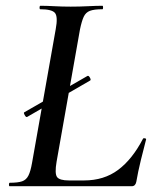

<svg xmlns="http://www.w3.org/2000/svg" viewBox="-20 -645 542 665"><path d="M74 -240Q70 -238 65.5 -246.5Q61 -255 64 -256L283 -382Q287 -384 291.5 -376Q296 -368 292 -366ZM13 0Q11 0 11 -6Q11 -12 14 -12Q42 -12 56.5 -17Q71 -22 78.5 -37Q86 -52 91 -81L173 -544Q181 -587 170.5 -600Q160 -613 119 -613Q117 -613 117 -619Q117 -625 120 -625Q141 -625 168 -623.5Q195 -622 225 -622Q256 -622 285 -623.5Q314 -625 335 -625Q337 -625 337 -619Q337 -613 335 -613Q306 -613 291.5 -607.5Q277 -602 270 -587Q263 -572 257 -543L176 -85Q169 -44 177.5 -32Q186 -20 219 -20H271Q340 -20 389 -56.5Q438 -93 475 -164Q476 -167 481.5 -166Q487 -165 486 -162Q478 -132 468 -91Q458 -50 452 -15Q449 0 436 0Z"/></svg>

Font: Cormorant Light SemiBold
Style: Italic
Weight: 600
Italic angle: -10°
Version: Version 4.000